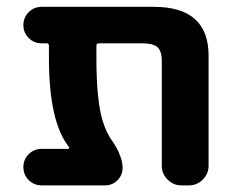

<svg xmlns="http://www.w3.org/2000/svg" viewBox="-20 -566 692 565"><path d="M593.8 -78.1Q593.8 -54.7 576.7 -37.6Q559.6 -20.5 536.1 -20.5H513.7Q490.2 -20.5 473.1 -37.6Q456.1 -54.7 456.1 -78.1V-385.7Q456.1 -416 443.4 -427.2Q430.7 -438.5 398.4 -438.5H271.5Q263.7 -438.5 263.7 -431.6V-394.5Q263.7 -270.5 282.2 -210Q291 -181.6 303.7 -161.1Q316.4 -142.6 322.3 -132.3Q328.1 -122.1 334.5 -105Q340.8 -87.9 340.8 -72.3Q340.8 -50.8 325.7 -35.6Q310.5 -20.5 289.1 -20.5H102.5Q80.1 -20.5 64.5 -36.1Q48.8 -51.8 48.8 -74.2Q48.8 -96.7 64.5 -112.3Q80.1 -127.9 102.5 -127.9H179.7Q182.6 -127.9 183.6 -129.9Q184.6 -131.8 182.6 -133.8Q124 -208 124 -394.5V-431.6Q124 -438.5 117.2 -438.5H102.5Q80.1 -438.5 64.5 -454.1Q48.8 -469.7 48.8 -492.2Q48.8 -514.6 64.5 -530.3Q80.1 -545.9 102.5 -545.9H432.6Q593.8 -545.9 593.8 -402.3Z"/></svg>

Font: Gen Jyuu Gothic Bold
Style: Bold
Weight: 700
Designer: [Source Han Sans]
Ryoko NISHIZUKA  (kana & ideographs); Paul D. Hunt (Latin, Greek & Cyrillic); Wenlong ZHANG  (bopomofo
Version: Version 1.002.20150607